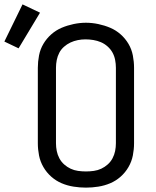

<svg xmlns="http://www.w3.org/2000/svg" viewBox="-93 -850 713 878"><path d="M300 8Q272 8 243.5 3.5Q215 -1 189 -12Q163 -23 141.5 -42Q120 -61 105.5 -86Q91 -111 85.5 -139Q80 -167 80 -195V-540Q80 -568 85.5 -596.5Q91 -625 105.5 -649.5Q120 -674 141.5 -693Q163 -712 189 -723Q215 -734 243.5 -740Q272 -746 300 -746Q328 -746 356.5 -740Q385 -734 411 -723Q437 -712 458.5 -693Q480 -674 494.5 -649.5Q509 -625 514.5 -596.5Q520 -568 520 -540V-195Q520 -167 514.5 -139Q509 -111 494.5 -86Q480 -61 458.5 -42Q437 -23 411 -12Q385 -1 356.5 3.5Q328 8 300 8ZM300 -66Q318 -66 336 -68.5Q354 -71 370 -78.5Q386 -86 399.5 -98Q413 -110 421.5 -126Q430 -142 433.5 -159.5Q437 -177 437 -195V-540Q437 -558 433.5 -576Q430 -594 421.5 -609.5Q413 -625 399 -637.5Q385 -650 368.5 -657Q352 -664 334 -667Q316 -670 298 -670Q280 -670 262.5 -666.5Q245 -663 229 -655.5Q213 -648 199.5 -636Q186 -624 178 -608.5Q170 -593 166.5 -575.5Q163 -558 163 -540V-195Q163 -177 166.5 -159.5Q170 -142 178.5 -126Q187 -110 200.5 -98Q214 -86 230 -78.5Q246 -71 264 -68.5Q282 -66 300 -66ZM-8 -629 -73 -660 10 -830 90 -792Z"/></svg>

Font: Iosevka Curly Extended
Style: Regular
Weight: 400
Width: 7
Monospace: yes
Designer: Belleve Invis
Foundry: Belleve Invis
Version: Version 11.1.0; ttfautohint (v1.8.3)